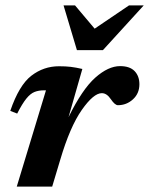

<svg xmlns="http://www.w3.org/2000/svg" viewBox="-20 -690 552 710"><path d="M150 -356H142.5Q123 -356 107.8 -350Q92.5 -344 77.5 -325.5Q62.5 -307 43.5 -270L18 -280Q50.5 -375 96 -410Q141.5 -445 198 -445Q222.5 -445 241.5 -442.8Q260.5 -440.5 284.5 -435L233.5 -257Q284.5 -360.5 332.5 -403Q380.5 -445.5 424 -445.5Q460 -445.5 477.8 -427Q495.5 -408.5 495.5 -378.5Q495.5 -344.5 471.8 -322.8Q448 -301 416 -301Q405 -301 390 -323Q375 -345.5 356.5 -345.5Q326 -345.5 282.5 -283.5Q239 -221.5 203 -100L173 0H42ZM511.5 -670 360.5 -504.5H264.5L215 -670H257.5L330 -584L457 -670Z"/></svg>

Font: Newsreader Text
Style: Bold Italic
Weight: 700
Italic angle: -17°
Designer: Hugues Gentile
Foundry: Production Type
Version: Version 1.001